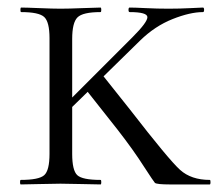

<svg xmlns="http://www.w3.org/2000/svg" viewBox="-20 -488 580 508"><path d="M535 -12Q537 -12 537 -6Q537 0 535 0H429Q396 0 390 -4Q387 -7 361 -47Q333 -91 291 -145L212 -245L171 -205V-81Q171 -37 184.5 -24.5Q198 -12 246 -12Q248 -12 248 -6Q248 0 246 0Q233 0 197.5 -1Q162 -2 140 -2Q120 -2 84 -1Q48 0 35 0Q33 0 33 -6Q33 -12 35 -12Q83 -12 97 -24.5Q111 -37 111 -81V-387Q111 -430 97 -443Q83 -456 36 -456Q34 -456 34 -462Q34 -468 36 -468Q49 -468 84.5 -466.5Q120 -465 140 -465Q162 -465 198 -466.5Q234 -468 246 -468Q248 -468 248 -462Q248 -456 246 -456Q199 -456 185 -442Q171 -428 171 -385V-230L330 -389Q370 -429 370 -442.5Q370 -456 323 -456Q320 -456 320 -462Q320 -468 323 -468Q336 -468 366 -466.5Q396 -465 426 -465Q455 -465 484 -466.5Q513 -468 517 -468Q520 -468 520 -462Q520 -456 517 -456Q483 -456 436.5 -437.5Q390 -419 351 -381L254 -286L324 -198Q427 -65 456.5 -38.5Q486 -12 535 -12Z"/></svg>

Font: Cormorant SC
Style: Regular
Weight: 400
Designer: Christian Thalmann (Catharsis Fonts)
Version: Version 1.000;PS 002.000;hotconv 1.0.88;makeotf.lib2.5.64775